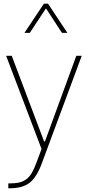

<svg xmlns="http://www.w3.org/2000/svg" viewBox="-20 -785 474 1038"><path d="M239.7 -765.1H217.3L112.3 -607.4H141.1L228.5 -739.7L314.9 -607.4H344.2ZM204.6 20.5 176.3 96.2C145 181.2 114.7 206.5 32.7 206.5H24.9V232.9H32.7C78.1 232.9 113.8 223.1 139.6 203.6C165 183.6 186.5 149.9 204.6 102.1L421.9 -483.4H392.6L223.1 -20.5H218.3L43.5 -483.4H13.2Z"/></svg>

Font: Estedad Thin
Style: Regular
Weight: 100
Designer: Amin Abedi
Version: Version 7.3